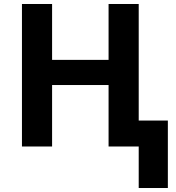

<svg xmlns="http://www.w3.org/2000/svg" viewBox="-20 -734 881 962"><path d="M675 208V0H524V-308H241V0H90V-714H241V-434H524V-714H675V-130H821V208Z"/></svg>

Font: Noto Sans
Style: Bold
Weight: 700
Designer: Monotype Design Team
Foundry: Monotype Imaging Inc.
Version: Version 2.000;GOOG;noto-source:20170915:90ef993387c0; ttfaut